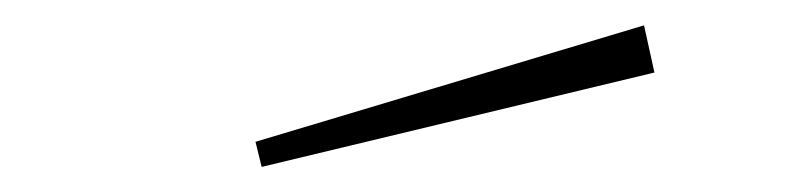

<svg xmlns="http://www.w3.org/2000/svg" viewBox="-20 -612 640 153"><path d="M183.6 -499 188.5 -479 501.5 -554.2 493.2 -591.8Z"/></svg>

Font: Compagnon Light Italic
Style: Regular
Weight: 400
Italic angle: -12°
Designer: Valentin Papon
Foundry: Velvetyne Type Foundry
Version: Version 1.000;PS 001.000;hotconv 1.0.88;makeotf.lib2.5.64775